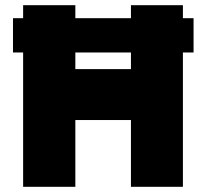

<svg xmlns="http://www.w3.org/2000/svg" viewBox="-20 -719 795 739"><path d="M69 -517H30V-649H69V-699H270V-649H484V-699H684V-649H725V-517H684V0H484V-257H270V0H69ZM484 -453V-517H270V-453Z"/></svg>

Font: Readiness ExtraBold
Style: Regular
Weight: 800
Designer: Katatrad Team
Foundry: CadsonDemak
Version: Version 1.00;January 16, 2020;FontCreator 12.0.0.2550 64-bit